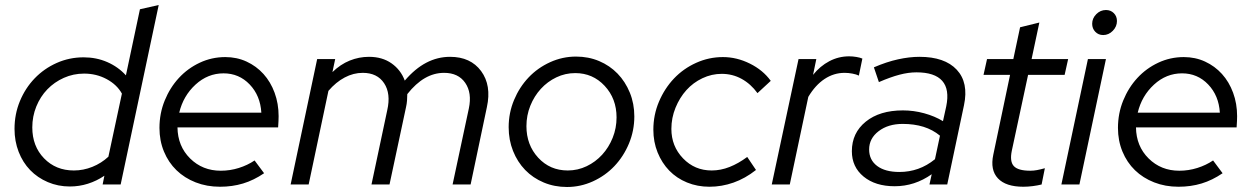

<svg xmlns="http://www.w3.org/2000/svg" viewBox="-20 -737 5000 767"><path d="M390 0 397 -35Q366 -14 331 -3Q296 8 259 8Q212 8 171 -9.5Q130 -27 100.5 -57.5Q71 -88 54.5 -130.5Q38 -173 38 -222Q38 -281 59.5 -333Q81 -385 118.5 -424Q156 -463 206.5 -485.5Q257 -508 314 -508Q365 -508 408.5 -489Q452 -470 483 -436L539 -700L614 -717L462 0ZM109 -228Q109 -153 156 -104.5Q203 -56 275 -56Q313 -56 349 -70.5Q385 -85 413 -111L467 -363Q447 -399 406 -421Q365 -443 316 -443Q273 -443 235 -426Q197 -409 169 -380Q141 -351 125 -311.5Q109 -272 109 -228Z M1035 -45Q994 -17 951 -4Q908 9 859 9Q806 9 761.5 -8.5Q717 -26 685 -57Q653 -88 635 -131.5Q617 -175 617 -226Q617 -284 638 -335.5Q659 -387 694.5 -425.5Q730 -464 778 -486.5Q826 -509 880 -509Q926 -509 965 -491Q1004 -473 1032.5 -441.5Q1061 -410 1077 -366.5Q1093 -323 1093 -273Q1093 -263 1092.5 -253.5Q1092 -244 1091 -228H689Q690 -153 739.5 -104Q789 -55 862 -55Q899 -55 934 -66Q969 -77 997 -96ZM873 -444Q810 -444 761 -399Q712 -354 696 -287H1024Q1020 -355 977.5 -399.5Q935 -444 873 -444Z M1141 0 1247 -501H1319L1308 -449Q1340 -480 1377 -495Q1414 -510 1454 -510Q1507 -510 1544 -484Q1581 -458 1597 -415Q1638 -463 1683 -486.5Q1728 -510 1778 -510Q1860 -510 1902 -453Q1944 -396 1925 -309L1860 0H1788L1853 -304Q1866 -366 1838.5 -406Q1811 -446 1754 -446Q1714 -446 1677.5 -425Q1641 -404 1607 -361Q1607 -349 1606 -335.5Q1605 -322 1602 -309L1536 0H1464L1527 -297Q1542 -363 1514.5 -404.5Q1487 -446 1429 -446Q1392 -446 1357 -427.5Q1322 -409 1292 -374L1213 0Z M2012 -229Q2012 -286 2033.5 -337.5Q2055 -389 2091.5 -427.5Q2128 -466 2177.5 -488.5Q2227 -511 2281 -511Q2331 -511 2373.5 -493Q2416 -475 2447 -443Q2478 -411 2496 -367Q2514 -323 2514 -272Q2514 -215 2492.5 -163.5Q2471 -112 2434.5 -73.5Q2398 -35 2348.5 -12.5Q2299 10 2245 10Q2195 10 2152 -8Q2109 -26 2078 -58Q2047 -90 2029.5 -134Q2012 -178 2012 -229ZM2248 -56Q2288 -56 2323.5 -73Q2359 -90 2385.5 -119Q2412 -148 2427.5 -186.5Q2443 -225 2443 -268Q2443 -343 2395.5 -394Q2348 -445 2278 -445Q2238 -445 2202.5 -428Q2167 -411 2140.5 -382Q2114 -353 2098.5 -314.5Q2083 -276 2083 -233Q2083 -158 2130 -107Q2177 -56 2248 -56Z M2823 -56Q2859 -56 2894.5 -70Q2930 -84 2965 -110L3000 -58Q2957 -24 2910 -7.5Q2863 9 2814 9Q2766 9 2724.5 -8Q2683 -25 2653.5 -55.5Q2624 -86 2607 -128Q2590 -170 2590 -219Q2590 -278 2612.5 -331Q2635 -384 2672.5 -423.5Q2710 -463 2761 -486Q2812 -509 2868 -509Q2923 -509 2975.5 -483Q3028 -457 3059 -414L3006 -365Q2979 -402 2942.5 -422Q2906 -442 2863 -442Q2823 -442 2786 -424.5Q2749 -407 2722 -377Q2695 -347 2678.5 -306.5Q2662 -266 2662 -222Q2662 -153 2708.5 -104.5Q2755 -56 2823 -56Z M3063 0 3170 -501H3241L3228 -438Q3256 -473 3293 -492.5Q3330 -512 3372 -512Q3386 -512 3401 -509.5Q3416 -507 3425 -503L3411 -435Q3401 -440 3385 -443Q3369 -446 3354 -446Q3311 -446 3274 -421.5Q3237 -397 3209 -350L3135 0Z M3554 7Q3477 7 3430 -31.5Q3383 -70 3383 -133Q3383 -206 3438.5 -251Q3494 -296 3587 -296Q3630 -296 3672 -284.5Q3714 -273 3747 -253L3760 -312Q3774 -380 3744 -414Q3714 -448 3641 -448Q3609 -448 3573 -438.5Q3537 -429 3491 -409L3471 -468Q3522 -490 3567.5 -500Q3613 -510 3653 -510Q3754 -510 3802 -458.5Q3850 -407 3831 -317L3764 0H3693L3702 -41Q3668 -17 3631 -5Q3594 7 3554 7ZM3452 -140Q3452 -98 3484 -74Q3516 -50 3573 -50Q3612 -50 3647.5 -62.5Q3683 -75 3715 -101L3735 -195Q3706 -219 3669 -230.5Q3632 -242 3586 -242Q3528 -242 3490 -213Q3452 -184 3452 -140Z M3948 -119 4015 -438H3909L3923 -501H4028L4055 -628L4132 -647L4101 -501H4247L4233 -438H4087L4022 -135Q4013 -92 4030 -73.5Q4047 -55 4096 -55Q4109 -55 4122.5 -57.5Q4136 -60 4154 -65L4141 0Q4125 4 4105.5 6.5Q4086 9 4068 9Q3998 9 3966.5 -24.5Q3935 -58 3948 -119Z M4387 -597Q4368 -597 4355.5 -610Q4343 -623 4343 -642Q4343 -664 4359.5 -680.5Q4376 -697 4398 -697Q4417 -697 4429.5 -684.5Q4442 -672 4442 -653Q4442 -631 4425.5 -614Q4409 -597 4387 -597ZM4398 -501 4292 0H4220L4326 -501Z M4864 -45Q4823 -17 4780 -4Q4737 9 4688 9Q4635 9 4590.5 -8.5Q4546 -26 4514 -57Q4482 -88 4464 -131.5Q4446 -175 4446 -226Q4446 -284 4467 -335.5Q4488 -387 4523.5 -425.5Q4559 -464 4607 -486.5Q4655 -509 4709 -509Q4755 -509 4794 -491Q4833 -473 4861.5 -441.5Q4890 -410 4906 -366.5Q4922 -323 4922 -273Q4922 -263 4921.5 -253.5Q4921 -244 4920 -228H4518Q4519 -153 4568.5 -104Q4618 -55 4691 -55Q4728 -55 4763 -66Q4798 -77 4826 -96ZM4702 -444Q4639 -444 4590 -399Q4541 -354 4525 -287H4853Q4849 -355 4806.5 -399.5Q4764 -444 4702 -444Z"/></svg>

Font: Red Hat Display
Style: Italic
Weight: 400
Italic angle: -12°
Designer: Pentagram / MCKL
Foundry: Pentagram / MCKL
Version: Version 1.003; Red Hat Display Italic